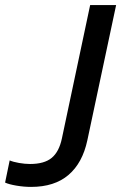

<svg xmlns="http://www.w3.org/2000/svg" viewBox="-45 -719 476 754"><path d="M-25 -2 -7 -89Q7 -83 30 -79Q53 -75 73 -75Q129 -75 158 -99Q187 -123 198 -175L309 -699H411L298 -168Q279 -79 224 -32Q169 15 77 15Q49 15 19.5 10Q-10 5 -25 -2Z"/></svg>

Font: Prompt
Style: Italic
Weight: 400
Italic angle: -12°
Designer: Katatrad Team
Foundry: CadsonDemak
Version: Version 1.001